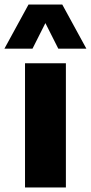

<svg xmlns="http://www.w3.org/2000/svg" viewBox="-62 -828 402 848"><path d="M48.5 0V-548.5H229V0ZM-42.5 -613 64 -808H213L319.5 -613H195.5L138.5 -726L81.5 -613Z"/></svg>

Font: Encode Sans SmCnd XBd
Style: Regular
Weight: 800
Width: 4
Designer: Multiple Designers
Foundry: Impallari Type
Version: Version 3.002; ttfautohint (v1.8.3) -l 8 -r 50 -G 200 -x 14 